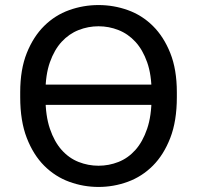

<svg xmlns="http://www.w3.org/2000/svg" viewBox="-20 -730 780 760"><path d="M370 10Q430 10 486 -10.5Q542 -31 585 -74Q628 -117 654 -184Q680 -251 680 -345V-365Q680 -455 654 -520Q628 -585 585 -627.5Q542 -670 486 -690Q430 -710 370 -710Q310 -710 254 -690Q198 -670 155 -627.5Q112 -585 86 -520Q60 -455 60 -365V-345Q60 -251 86 -184Q112 -117 155 -74Q198 -31 254 -10.5Q310 10 370 10ZM370 -74Q329 -74 291 -89Q253 -104 224 -136.5Q195 -169 177.5 -220.5Q160 -272 160 -345V-365Q160 -434 177.5 -483.5Q195 -533 224 -564.5Q253 -596 291 -611Q329 -626 370 -626Q411 -626 449 -611Q487 -596 516 -564.5Q545 -533 562.5 -483.5Q580 -434 580 -365V-345Q580 -272 562.5 -220.5Q545 -169 516 -136.5Q487 -104 449 -89Q411 -74 370 -74ZM116 -395V-315H626V-395Z"/></svg>

Font: Golos Text VF
Style: Regular
Weight: 400
Designer: A.Korolkova, Vitaly Kuzmin
Foundry: ParaType Ltd
Version: Version 2.003